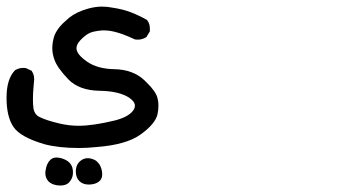

<svg xmlns="http://www.w3.org/2000/svg" viewBox="-25 -281 1045 590"><path d="M114.3 252.9Q114.3 251 114.3 248.5Q114.3 246.1 115.2 242.2Q118.2 220.7 129.9 210Q137.7 203.1 147.9 203.1Q158.2 203.1 168.9 207Q199.2 217.8 199.2 248Q199.2 259.8 195.3 267.6Q191.4 275.4 187.5 279.3Q178.7 289.1 160.2 289.1Q137.7 289.1 124 276.4Q115.2 266.6 114.3 252.9ZM208 246.1Q208 224.6 222.7 212.9Q232.4 205.1 245.1 205.1Q252 205.1 260.3 208Q268.6 210.9 273.4 215.8Q278.3 220.7 280.3 223.6Q289.1 238.3 289.1 254.9Q289.1 270.5 277.3 278.3Q265.6 286.1 247.6 286.1Q229.5 286.1 218.8 275.4Q208 264.6 208 246.1ZM21.5 -65.4Q33.2 -72.3 45.9 -72.3Q52.7 -72.3 55.7 -71.3L72.3 -63.5Q78.1 -53.7 79.1 -47.9Q80.1 -42 80.1 -37.6Q80.1 -33.2 78.1 -14.2Q76.2 4.9 76.2 23.9Q76.2 43 78.1 53.7Q82 72.3 97.7 79.1Q117.2 88.9 158.2 98.6Q187.5 105.5 216.8 105.5Q260.7 105.5 329.1 88.9Q374 77.1 386.7 54.7Q389.6 48.8 389.6 43.9Q389.6 31.2 371.1 18.6Q339.8 -1 282.2 -2Q217.8 -2.9 184.6 -37.6Q151.4 -72.3 142.6 -96.7Q135.7 -115.2 135.7 -132.8Q135.7 -152.3 142.6 -172.9Q150.4 -191.4 168 -209Q176.8 -216.8 187.5 -226.6Q210.9 -245.1 247.1 -254.9Q269.5 -260.7 287.1 -260.7Q304.7 -260.7 318.4 -257.8Q352.5 -252.9 377.4 -243.2Q402.3 -233.4 426.8 -219.7Q432.6 -211.9 434.1 -205.1Q435.5 -198.2 435.5 -193.8Q435.5 -189.5 435.5 -184.6L424.8 -167Q412.1 -159.2 399.4 -159.2Q391.6 -159.2 388.7 -160.2Q331.1 -187.5 296.9 -187.5Q292 -187.5 288.1 -187.5Q265.6 -185.5 252.9 -180.7Q238.3 -174.8 221.7 -157.2Q210 -144.5 210 -132.8Q210 -114.3 242.2 -91.8Q274.4 -69.3 326.2 -68.4Q383.8 -67.4 418.9 -34.2L425.8 -27.3Q454.1 0 459 20.5Q461.9 31.2 461.9 43Q461.9 56.6 459 70.3Q452.1 99.6 407.7 131.8Q363.3 164.1 270.5 170.9Q243.2 173.8 217.8 173.8Q155.3 173.8 111.3 162.1Q38.1 140.6 16.6 109.4Q-4.9 78.1 -4.9 19.5Q-4.9 -39.1 21.5 -65.4Z"/></svg>

Font: JasonHandwriting2
Style: SemiBold
Weight: 600
Version: Version 1.04.7